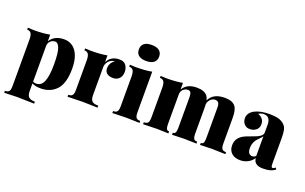

<svg xmlns="http://www.w3.org/2000/svg" viewBox="-104 -1269 3078 1938"><g transform="rotate(20 1435.0 -300.5)"><path d="M579.6 -282.2Q579.6 -123.5 515.4 -54.7Q451.2 14.2 346.7 14.2Q287.6 14.2 253.4 -4.9V78.1Q253.4 124.5 274.7 142.3Q295.9 160.2 339.4 160.2V181.2L305.2 180.2Q212.9 176.8 155.3 176.8Q112.8 176.8 42 180.2Q23.4 181.2 17.6 181.2V160.2Q38.6 160.2 50.8 153.8Q63 147.5 68.4 131.8Q73.7 116.2 73.7 87.9V-409.2Q73.7 -455.6 61 -476.3Q48.3 -497.1 17.6 -497.1V-518.1Q48.8 -515.1 79.6 -515.1Q183.6 -515.1 253.4 -528.8V-458Q299.8 -533.2 405.3 -533.2Q456.1 -533.2 495.4 -505.4Q534.7 -477.5 557.1 -421.1Q579.6 -364.7 579.6 -282.2ZM392.6 -258.8Q392.6 -382.3 374.5 -431.6Q356.4 -481 325.7 -481Q307.1 -481 290.5 -471.7Q273.9 -462.4 263.7 -446Q253.4 -429.7 253.4 -409.2V-24.4Q266.6 -16.1 288.6 -16.1Q343.3 -16.1 367.9 -75.9Q392.6 -135.7 392.6 -258.8Z M1089.4 -432.1Q1089.4 -387.2 1064.2 -360.6Q1039.1 -334 997.6 -334Q954.1 -334 931.2 -353.3Q908.2 -372.6 908.2 -405.8Q908.2 -465.3 959.5 -499Q941.4 -499 927.2 -492.2Q901.9 -481.4 885 -456.8Q868.2 -432.1 868.2 -402.8V-103Q868.2 -71.3 877 -53.5Q885.7 -35.6 904.3 -28.3Q922.9 -21 954.1 -21V0L933.1 -0.5Q851.1 -3.9 792.5 -3.9Q735.8 -3.9 652.8 -0.5L632.3 0V-21Q653.3 -21 665.5 -27.3Q677.7 -33.7 683.1 -49.3Q688.5 -64.9 688.5 -92.8V-410.2Q688.5 -456.5 675.8 -477.3Q663.1 -498 632.3 -498V-519Q664.1 -516.1 694.3 -516.1Q798.3 -516.1 868.2 -529.8V-458Q907.2 -533.2 997.6 -533.2Q1046.4 -533.2 1067.9 -503.2Q1089.4 -473.1 1089.4 -432.1Z M1113.8 0ZM1362.8 -695.8Q1362.8 -653.8 1334.5 -631.8Q1306.2 -609.9 1253.9 -609.9Q1200.7 -609.9 1172.9 -631.6Q1145 -653.3 1145 -695.8Q1145 -738.3 1172.9 -760.3Q1200.7 -782.2 1253.9 -782.2Q1306.2 -782.2 1334.5 -760.3Q1362.8 -738.3 1362.8 -695.8ZM1405.3 -21V0L1387.2 -0.5Q1315.4 -3.9 1263.2 -3.9Q1210.4 -3.9 1132.8 -0.5L1113.3 0V-21Q1134.3 -21 1146.5 -27.3Q1158.7 -33.7 1164.1 -49.3Q1169.4 -64.9 1169.4 -92.8V-410.2Q1169.4 -456.5 1156.7 -477.3Q1144 -498 1113.3 -498V-519Q1145 -516.1 1175.3 -516.1Q1279.3 -516.1 1349.1 -529.8V-92.8Q1349.1 -64.9 1354.5 -49.3Q1359.9 -33.7 1372.1 -27.3Q1384.3 -21 1405.3 -21Z M2327.1 -21V0L2309.1 -0.5Q2237.3 -3.9 2187.5 -3.9Q2159.2 -3.9 2072.8 -1Q2059.1 0 2055.2 0V-21Q2069.3 -21 2076.9 -27.3Q2084.5 -33.7 2087.9 -49.1Q2091.3 -64.5 2091.3 -92.8V-418Q2091.3 -450.2 2079.6 -465.6Q2067.9 -481 2042.5 -481Q2025.4 -481 2009.3 -470.7Q1993.2 -460.4 1982.2 -443.4Q1971.2 -426.3 1968.8 -407.2Q1970.2 -388.2 1970.2 -363.8V-92.8Q1970.2 -64.5 1974.6 -49.1Q1979 -33.7 1988.8 -27.3Q1998.5 -21 2016.6 -21V0Q2012.7 0 1999 -1Q1911.1 -3.9 1886.2 -3.9Q1836.9 -3.9 1771 -0.5L1754.4 0V-21Q1767.6 -21 1775.4 -27.3Q1783.2 -33.7 1786.9 -49.3Q1790.5 -64.9 1790.5 -92.8V-418Q1790.5 -450.2 1781.2 -465.6Q1772 -481 1751.5 -481Q1732.9 -481 1716.3 -471.7Q1699.7 -462.4 1689.5 -446Q1679.2 -429.7 1679.2 -409.2V-92.8Q1679.2 -64.5 1682.6 -49.1Q1686 -33.7 1693.8 -27.3Q1701.7 -21 1715.3 -21V0L1700.2 -0.5Q1638.7 -3.9 1593.3 -3.9Q1540.5 -3.9 1462.9 -0.5L1443.4 0V-21Q1464.4 -21 1476.6 -27.3Q1488.8 -33.7 1494.1 -49.3Q1499.5 -64.9 1499.5 -92.8V-410.2Q1499.5 -456.5 1486.8 -477.3Q1474.1 -498 1443.4 -498V-519Q1474.6 -516.1 1505.4 -516.1Q1609.4 -516.1 1679.2 -529.8V-458Q1722.2 -533.2 1828.1 -533.2Q1908.2 -533.2 1941.4 -493.2Q1956.5 -475.1 1962.9 -446.3Q1988.8 -494.1 2030.3 -513.7Q2071.8 -533.2 2129.4 -533.2Q2209 -533.2 2242.2 -493.2Q2257.3 -475.1 2264.4 -444.6Q2271.5 -414.1 2271.5 -363.8V-92.8Q2271.5 -64.9 2276.9 -49.3Q2282.2 -33.7 2294.2 -27.3Q2306.2 -21 2327.1 -21Z M2773.4 -482.9Q2793 -462.4 2799.6 -430.9Q2806.2 -399.4 2806.2 -342.8V-75.2Q2806.2 -51.3 2809.6 -41.7Q2813 -32.2 2821.3 -32.2Q2829.1 -32.2 2835.7 -35.9Q2842.3 -39.6 2852.5 -46.9L2862.3 -29.8Q2838.9 -10.3 2807.6 -1.7Q2776.4 6.8 2732.4 6.8Q2679.7 6.8 2655 -14.4Q2630.4 -35.6 2629.4 -68.8Q2608.4 -34.2 2570.3 -13.7Q2532.2 6.8 2486.3 6.8Q2427.2 6.8 2393.8 -24.4Q2360.4 -55.7 2360.4 -107.9Q2360.4 -159.2 2391.1 -193.4Q2421.9 -227.5 2487.3 -249Q2540.5 -268.1 2566.2 -279.1Q2591.8 -290 2609.1 -305.4Q2626.5 -320.8 2626.5 -341.8V-431.2Q2626.5 -462.9 2610.6 -488Q2594.7 -513.2 2552.2 -513.2Q2539.6 -513.2 2525.1 -508.3Q2510.7 -503.4 2499.5 -496.1Q2566.4 -471.2 2566.4 -405.8Q2566.4 -382.3 2554.4 -363.3Q2542.5 -344.2 2520.5 -333Q2498.5 -321.8 2470.2 -321.8Q2445.8 -321.8 2427.2 -333.3Q2408.7 -344.7 2398.4 -364.7Q2388.2 -384.8 2388.2 -409.2Q2388.2 -439.5 2405 -462.6Q2421.9 -485.8 2450.2 -501Q2513.2 -533.2 2610.4 -533.2Q2667.5 -533.2 2707 -522.2Q2746.6 -511.2 2773.4 -482.9ZM2587.4 -256.8Q2538.6 -209.5 2538.6 -144Q2538.6 -73.2 2589.4 -73.2Q2610.4 -73.2 2626.5 -89.8V-300.8Q2619.1 -288.6 2587.4 -256.8Z"/></g></svg>

Font: TypoPRO Playfair Display
Style: Regular
Weight: 900
Designer: Claus Eggers Sørensen
Foundry: Claus Eggers Sørensen
Version: Version 1.004;PS 001.004;hotconv 1.0.70;makeotf.lib2.5.58329